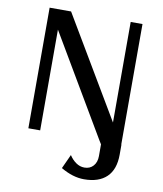

<svg xmlns="http://www.w3.org/2000/svg" viewBox="-89 -686 818 961"><g transform="rotate(10 320.0 -205.0)"><path d="M558 0V50Q558 126 518 164.5Q478 203 403 203Q346 203 285 167L318 95Q332 117 352 131Q372 145 395 145Q423 145 440 126Q457 107 457 76V16L447 0L145 -512V0H85V-613H194L497 -102V-613H557V-1Z"/></g></svg>

Font: Arya
Style: Regular
Weight: 400
Designer: Eduardo Rodriguez Tunni, Modular Infotech
Foundry: Eduardo Rodriguez Tunni, Modular Infotech
Version: Version 1.002